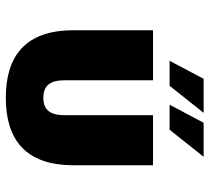

<svg xmlns="http://www.w3.org/2000/svg" viewBox="-50 -663 720 660"><g transform="rotate(90 310.0 -333.0)"><path d="M376 -499V-195C376 -147 359 -122 316 -122C273 -122 256 -147 256 -195V-499H84V-225C84 -60 173 7 316 7C459 7 548 -60 548 -225V-499ZM189 -556H275L368 -673H251ZM340 -556H426L519 -673H402Z"/></g></svg>

Font: Maven Pro
Style: Black
Weight: 900
Designer: Joe Prince
Foundry: Joe Prince
Version: Version 1.003